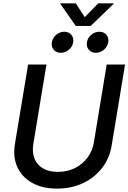

<svg xmlns="http://www.w3.org/2000/svg" viewBox="-20 -1112 765 1144"><path d="M320.3 11.7Q231.4 11.7 170.7 -22.9Q109.9 -57.6 83 -117.4Q56.2 -177.2 68.8 -253.4L147.5 -727.5H256.8L178.7 -254.9Q170.4 -205.1 185.3 -167.5Q200.2 -129.9 235.6 -108.9Q271 -87.9 324.7 -87.9Q381.3 -87.9 426.8 -110.8Q472.2 -133.8 501.5 -173.1Q530.8 -212.4 539.1 -262.2L615.7 -727.5H725.1L645.5 -246.1Q633.3 -169.9 588.6 -111.8Q543.9 -53.7 475.1 -21Q406.2 11.7 320.3 11.7ZM550.8 -797.4Q524.4 -797.4 509 -815.7Q493.7 -834 498 -860.4Q502 -886.2 523.7 -904.5Q545.4 -922.9 571.8 -922.9Q598.6 -922.9 614 -904.5Q629.4 -886.2 625 -860.4Q620.6 -834 599.1 -815.7Q577.6 -797.4 550.8 -797.4ZM342.3 -797.4Q315.4 -797.4 300 -815.7Q284.7 -834 289.1 -860.4Q293.5 -886.2 314.9 -904.5Q336.4 -922.9 362.8 -922.9Q389.6 -922.9 405 -904.5Q420.4 -886.2 416 -860.4Q412.1 -834 390.4 -815.7Q368.7 -797.4 342.3 -797.4ZM431.6 -1092.3 484.9 -1009.8 565.4 -1092.3H658.7L658.2 -1090.3L520.5 -957.5H431.2L338.9 -1090.3L339.4 -1092.3Z"/></svg>

Font: Inter 24pt Medium
Style: Italic
Weight: 500
Italic angle: -9.3988°
Designer: Rasmus Andersson
Foundry: rsms
Version: Version 4.001;git-66647c0bb